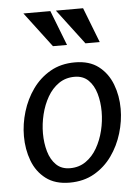

<svg xmlns="http://www.w3.org/2000/svg" viewBox="-53 -775 605 830"><g transform="rotate(-5 249.5 -360.0)"><path d="M216 13Q153 13 113 -17.5Q73 -48 54.5 -97.5Q36 -147 36 -204Q36 -257 52 -310Q68 -363 99 -406.5Q130 -450 176 -476.5Q222 -503 283 -503Q346 -503 385.5 -472.5Q425 -442 444 -392.5Q463 -343 463 -286Q463 -233 447 -180Q431 -127 400 -83.5Q369 -40 323 -13.5Q277 13 216 13ZM223 -49Q262 -49 291.5 -69.5Q321 -90 340.5 -124Q360 -158 370 -199Q380 -240 380 -281Q380 -323 369.5 -359.5Q359 -396 336 -418.5Q313 -441 276 -441Q237 -441 207.5 -420.5Q178 -400 158.5 -366Q139 -332 129 -291Q119 -250 119 -209Q119 -167 129.5 -130.5Q140 -94 163 -71.5Q186 -49 223 -49ZM339 -733 398 -581H336L221 -733ZM197 -733 256 -581H195L80 -733Z"/></g></svg>

Font: Rosario Light
Style: Italic
Weight: 300
Italic angle: -8.05°
Designer: Hector Gatti
Foundry: Omnibus Type
Version: Version 1.101; ttfautohint (v1.8.1.43-b0c9)